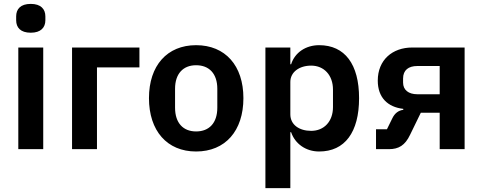

<svg xmlns="http://www.w3.org/2000/svg" viewBox="-20 -766 2479 986"><path d="M138 -598C190 -598 213 -625 213 -662V-682C213 -719 190 -746 138 -746C85 -746 63 -719 63 -682V-662C63 -625 85 -598 138 -598ZM74 0H202V-522H74Z M350 0H478V-420H696V-522H350Z M987 12C1137 12 1230 -94 1230 -262C1230 -429 1137 -534 987 -534C838 -534 745 -429 745 -262C745 -94 838 12 987 12ZM987 -91C921 -91 879 -134 879 -213V-310C879 -388 921 -431 987 -431C1054 -431 1096 -388 1096 -310V-213C1096 -134 1054 -91 987 -91Z M1343 200H1471V-87H1475C1495 -28 1550 12 1619 12C1751 12 1824 -87 1824 -262C1824 -436 1751 -534 1619 -534C1550 -534 1494 -496 1475 -436H1471V-522H1343ZM1578 -94C1517 -94 1471 -125 1471 -179V-345C1471 -396 1517 -429 1578 -429C1644 -429 1690 -380 1690 -306V-216C1690 -142 1644 -94 1578 -94Z M1911 0H1977C2027 0 2060 -19 2086 -74L2141 -187H2238V0H2366V-522H2097C1995 -522 1920 -458 1920 -352C1920 -265 1971 -216 2051 -207V-202C2027 -199 2007 -185 1994 -157L1967 -102H1911ZM2123 -282C2078 -282 2050 -304 2050 -342V-363C2050 -406 2078 -427 2123 -427H2238V-282Z"/></svg>

Font: Braiins Sans SemiBold
Style: Regular
Weight: 600
Designer: Mike Abbink, Paul van der Laan, Pieter van Rosmalen, Jiri Chlebus, Lubos Buracinsky
Foundry: Bold Monday, Sudetype
Version: Version 1.000;hotconv 1.0.109;makeotfexe 2.5.65596